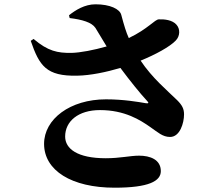

<svg xmlns="http://www.w3.org/2000/svg" viewBox="-20 -818 1040 893"><path d="M473 -356C306 -356 185 -264 185 -149C185 -25 313 55 513 55C673 55 728 24 728 -22C728 -76 678 -94 627 -94C585 -94 539 -82 472 -82C340 -82 283 -126 283 -183C283 -254 344 -306 445 -306C560 -306 632 -260 679 -227C714 -203 736 -181 771 -181C817 -181 836 -246 836 -286C836 -312 827 -329 804 -352C758 -397 688 -455 634 -536C703 -564 769 -600 797 -629C818 -650 819 -684 800 -704C781 -725 746 -729 719 -728C700 -728 669 -684 579 -641C567 -667 557 -700 544 -749C537 -776 492 -798 424 -798C374 -798 331 -771 301 -747L304 -734C362 -727 407 -714 424 -688L476 -602C416 -585 354 -573 313 -572C248 -571 203 -580 136 -637L123 -628C163 -512 195 -463 339 -466C401 -467 476 -483 540 -502C583 -444 633 -382 663 -350C674 -339 671 -336 658 -338C623 -344 555 -356 473 -356Z"/></svg>

Font: Noto Serif CJK SC Black
Style: Regular
Weight: 900
Designer: Ryoko NISHIZUKA 西塚涼子 (kana & ideographs); Frank Grießhammer (Latin, Greek & Cyrillic); Wenlong ZHANG 张文龙 (bopomofo); San
Foundry: Adobe
Version: Version 2.001;hotconv 1.1.0;makeotfexe 2.6.0